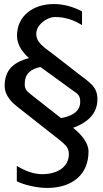

<svg xmlns="http://www.w3.org/2000/svg" viewBox="-20 -755 507 948"><path d="M348 -302C375 -286 376 -267 376 -252C376 -201 329 -180 281 -172L131 -290C110 -306 102 -317 102 -341C102 -389 131 -415 180 -424ZM64 -579C64 -533 91 -497 123 -468C39 -446 3 -403 3 -331C3 -279 46 -243 68 -226L246 -86C304 -41 320 -28 320 6C320 66 268 105 188 105C146 105 104 89 63 64V140C98 158 163 173 212 173C337 173 417 107 417 -7C417 -49 384 -89 341 -124C421 -153 461 -200 461 -265C461 -327 425 -346 364 -393L242 -488C200 -520 159 -543 159 -588C159 -631 209 -671 253 -671C299 -671 344 -657 385 -631V-699C340 -722 295 -735 245 -735C143 -735 64 -676 64 -579Z"/></svg>

Font: Perun
Style: Regular
Weight: 400
Foundry: Copyright (c) Stefan Peev, Context Ltd, 2016
Version: Version 1.089